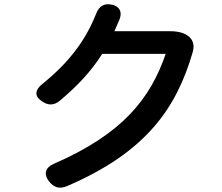

<svg xmlns="http://www.w3.org/2000/svg" viewBox="-20 -845 1040 898"><path d="M170 -376 175 -372C204 -351 232 -351 260 -374C344 -445 406 -511 458 -593H755C684 -388 559 -221 232 -79C192 -62 183 -31 209 3L210 4C232 32 258 40 292 26C667 -134 806 -343 881 -600C900 -663 853 -699 777 -699H515C523 -717 531 -735 539 -754C553 -790 539 -815 504 -823C468 -831 444 -817 430 -782C384 -664 309 -558 179 -453C144 -426 141 -397 170 -376Z"/></svg>

Font: 寒蝉团圆体 Round
Style: Regular
Weight: 500
Designer: 寒蝉字型
Version: Version 2.700;Glyphs 3.1.1 (3135)